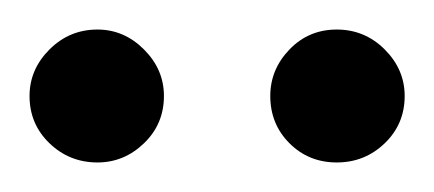

<svg xmlns="http://www.w3.org/2000/svg" viewBox="-20 -707 294 130"><path d="M91 -642Q91 -623 77.5 -610Q64 -597 46 -597Q27 -597 13.5 -610Q0 -623 0 -642Q0 -660 13.5 -673.5Q27 -687 46 -687Q64 -687 77.5 -673.5Q91 -660 91 -642ZM254 -642Q254 -623 240.5 -610Q227 -597 208 -597Q189 -597 176 -610Q163 -623 163 -642Q163 -660 176 -673.5Q189 -687 208 -687Q227 -687 240.5 -673.5Q254 -660 254 -642Z"/></svg>

Font: Bruno Ace SC
Style: Regular
Weight: 400
Version: Version 1.100; ttfautohint (v1.8.4.7-5d5b);gftools[0.9.27]